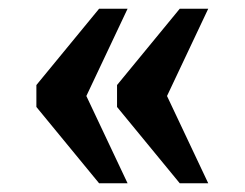

<svg xmlns="http://www.w3.org/2000/svg" viewBox="-20 -489 558 438"><path d="M390 -71 247 -245V-295L390 -469H455L361 -270L455 -71ZM206 -71 63 -245V-295L206 -469H271L177 -270L271 -71Z"/></svg>

Font: Noto Serif Lao SemiCondensed
Style: Bold
Weight: 700
Width: 4
Designer: Monotype Design Team
Foundry: Monotype Imaging Inc.
Version: Version 2.003; ttfautohint (v1.8.4.7-5d5b)